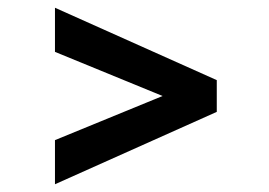

<svg xmlns="http://www.w3.org/2000/svg" viewBox="-20 -516 696 496"><path d="M400 -268 122 -382V-496L540 -309V-227L122 -40V-154Z"/></svg>

Font: XXII Aven Bold
Style: Regular
Weight: 700
Designer: Lecter Johnson
Foundry: Doubletwo Studios
Version: Version 1.001